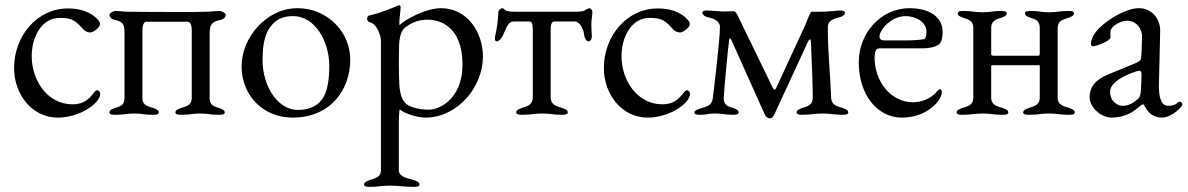

<svg xmlns="http://www.w3.org/2000/svg" viewBox="-20 -446 4646 751"><path d="M333 -319C343 -319 371 -336 371 -353C371 -357 369 -361 366 -365C336 -402 289 -413 246 -413C123 -413 35 -303 35 -180C35 -77 105 14 206 14C292 14 372 -42 372 -79C372 -86 366 -93 360 -93C357 -93 354 -91 351 -88C325 -54 305 -38 263 -38C167 -38 104 -130 104 -226C104 -299 141 -376 214 -376C264 -376 275 -365 308 -329C313 -324 324 -319 333 -319Z M714 -361C730 -361 730 -334 730 -323V-62C730 -35 709 -30 689 -24C678 -20 666 -16 666 -6C666 3 681 3 689 3C728 3 728 -2 763 -2C798 -2 797 3 836 3C845 3 859 3 859 -6C859 -16 847 -20 836 -24C816 -30 800 -35 800 -62V-316C800 -355 813 -362 846 -369C852 -370 863 -378 863 -388C863 -396 845 -403 841 -403C816 -403 806 -400 783 -400C761 -399 721 -399 677 -399C588 -399 486 -400 484 -400C461 -400 455 -403 430 -403C426 -403 408 -396 408 -388C408 -378 419 -370 425 -369C458 -362 467 -356 467 -317V-62C467 -35 451 -30 431 -24C420 -20 408 -16 408 -6C408 3 423 3 431 3C470 3 470 -2 505 -2C540 -2 539 3 578 3C587 3 601 3 601 -6C601 -16 589 -20 578 -24C558 -30 537 -35 537 -62V-323C537 -334 537 -361 554 -361Z M1144 -414C1021 -414 925 -298 925 -187C925 -70 1012 14 1124 14C1274 14 1350 -96 1350 -213C1350 -321 1260 -414 1144 -414ZM1127 -383C1212 -383 1268 -284 1268 -189C1268 -150 1264 -102 1248 -71C1228 -32 1190 -16 1145 -16C1065 -16 1007 -111 1007 -210C1007 -258 1012 -309 1039 -343C1063 -374 1091 -383 1127 -383Z M1659 -17C1615 -17 1581 -28 1566 -42C1547 -60 1543 -97 1542 -115C1541 -136 1540 -171 1540 -205C1540 -229 1541 -252 1541 -269C1543 -310 1552 -329 1567 -340C1592 -359 1619 -369 1653 -369C1696 -369 1789 -347 1789 -193C1789 -59 1698 -17 1659 -17ZM1470 220C1470 247 1447 252 1427 258C1416 262 1404 266 1404 276C1404 284 1418 285 1425 285C1464 285 1470 280 1505 280C1540 280 1560 285 1599 285C1607 285 1621 284 1621 276C1621 266 1609 262 1598 258C1578 252 1540 247 1540 220V33C1540 27 1541 -18 1544 -18C1564 0 1616 14 1644 14C1770 14 1869 -106 1869 -225C1869 -319 1808 -414 1705 -414C1642 -414 1562 -367 1543 -348C1542 -349 1542 -353 1542 -357C1542 -373 1547 -405 1547 -417C1547 -421 1544 -426 1541 -426C1540 -426 1540 -425 1539 -425C1507 -412 1474 -397 1423 -385C1419 -384 1416 -379 1416 -373C1416 -367 1419 -361 1424 -360C1457 -353 1470 -302 1470 -287Z M2224 -400H2002C1985 -400 1964 -401 1959 -405C1953 -410 1947 -414 1944 -414C1940 -414 1929 -406 1929 -396C1929 -371 1922 -324 1917 -306C1916 -303 1916 -299 1916 -295C1916 -289 1917 -284 1923 -284C1933 -284 1945 -302 1948 -309C1961 -341 1970 -362 1988 -362H2052C2063 -362 2064 -342 2064 -330V-65C2064 -36 2042 -30 2022 -24C2011 -20 1999 -16 1999 -6C1999 2 2015 3 2022 3C2061 3 2065 -2 2100 -2C2135 -2 2139 3 2178 3C2185 3 2201 2 2201 -6C2201 -16 2189 -20 2178 -24C2158 -30 2134 -36 2134 -64V-330C2134 -343 2135 -362 2149 -362H2229C2247 -362 2263 -332 2265 -309C2266 -301 2272 -284 2282 -284C2291 -284 2296 -297 2295 -306C2294 -320 2293 -336 2293 -352C2293 -369 2297 -385 2297 -399C2297 -408 2290 -414 2286 -414C2283 -414 2273 -410 2267 -405C2262 -401 2241 -400 2224 -400Z M2640 -319C2650 -319 2678 -336 2678 -353C2678 -357 2676 -361 2673 -365C2643 -402 2596 -413 2553 -413C2430 -413 2342 -303 2342 -180C2342 -77 2412 14 2513 14C2599 14 2679 -42 2679 -79C2679 -86 2673 -93 2667 -93C2664 -93 2661 -91 2658 -88C2632 -54 2612 -38 2570 -38C2474 -38 2411 -130 2411 -226C2411 -299 2448 -376 2521 -376C2571 -376 2582 -365 2615 -329C2620 -324 2631 -319 2640 -319Z M3218 -341C3218 -366 3242 -373 3262 -378C3273 -381 3285 -386 3285 -396C3285 -404 3272 -405 3265 -405C3260 -405 3217 -400 3187 -400H3154C3149 -400 3137 -365 3127 -342L3017 -104C3011 -90 3007 -93 3001 -106L2863 -390C2861 -394 2856 -402 2850 -402C2839 -402 2814 -401 2809 -401C2799 -401 2758 -405 2748 -405C2741 -405 2727 -405 2727 -397C2727 -387 2740 -380 2751 -378C2770 -374 2796 -364 2796 -341C2796 -283 2768 -62 2768 -62C2765 -35 2747 -30 2727 -24C2716 -20 2696 -16 2696 -6C2696 2 2709 3 2716 3C2755 3 2741 -2 2776 -2C2811 -2 2810 3 2849 3C2856 3 2869 2 2869 -6C2869 -16 2857 -20 2846 -24C2826 -30 2811 -35 2811 -62C2811 -83 2829 -274 2832 -289C2834 -299 2837 -298 2841 -289L2970 -1C2975 10 2982 17 2992 17C3000 17 3004 12 3009 1C3018 -19 3139 -280 3139 -280C3145 -293 3151 -298 3152 -282C3156 -188 3159 -109 3159 -63C3159 -35 3139 -30 3119 -24C3108 -20 3096 -16 3096 -6C3096 2 3109 3 3116 3C3155 3 3162 -2 3197 -2C3232 -2 3239 3 3278 3C3285 3 3298 2 3298 -6C3298 -16 3286 -20 3275 -24C3255 -30 3232 -35 3231 -63C3227 -171 3218 -232 3218 -341Z M3522 -383C3561 -383 3604 -361 3604 -321C3604 -310 3601 -294 3594 -293C3573 -289 3550 -288 3521 -288H3439C3425 -288 3420 -295 3420 -303C3420 -329 3466 -383 3522 -383ZM3538 -414C3425 -414 3339 -316 3339 -203C3339 -70 3416 14 3507 14C3599 14 3653 -42 3663 -77C3665 -85 3664 -97 3657 -97C3654 -97 3649 -93 3646 -90C3620 -56 3577 -46 3552 -46C3462 -46 3401 -130 3401 -220C3401 -254 3410 -257 3426 -257H3590C3612 -257 3632 -261 3646 -268C3660 -275 3667 -290 3667 -323C3667 -376 3619 -414 3538 -414Z M4047 -337V-236C4047 -230 4044 -228 4042 -228H3867C3864 -228 3857 -229 3857 -234V-337C3857 -364 3875 -370 3895 -376C3906 -380 3918 -384 3918 -394C3918 -403 3903 -403 3895 -403C3856 -403 3858 -398 3823 -398C3788 -398 3788 -403 3749 -403C3741 -403 3726 -403 3726 -394C3726 -384 3738 -380 3749 -376C3769 -370 3787 -364 3787 -337V-63C3787 -35 3765 -30 3745 -24C3734 -20 3722 -16 3722 -6C3722 3 3737 3 3745 3C3784 3 3788 -2 3823 -2C3858 -2 3862 3 3901 3C3909 3 3924 3 3924 -6C3924 -16 3912 -20 3901 -24C3881 -30 3857 -35 3857 -63V-184C3857 -189 3857 -191 3860 -191H4043C4046 -191 4047 -191 4047 -186V-63C4047 -36 4025 -30 4005 -24C3994 -20 3982 -16 3982 -6C3982 3 3997 3 4005 3C4044 3 4048 -2 4083 -2C4118 -2 4122 3 4161 3C4169 3 4184 3 4184 -6C4184 -16 4172 -20 4161 -24C4141 -30 4117 -36 4117 -63V-337C4117 -364 4138 -370 4158 -376C4169 -380 4181 -384 4181 -394C4181 -403 4167 -403 4158 -403C4119 -403 4119 -398 4084 -398C4049 -398 4051 -403 4012 -403C4003 -403 3989 -403 3989 -394C3989 -384 4001 -380 4012 -376C4032 -370 4047 -364 4047 -337Z M4549 -32C4520 -32 4513 -70 4513 -109L4518 -325C4519 -374 4483 -414 4436 -414C4383 -414 4318 -371 4287 -343C4262 -321 4247 -295 4247 -274C4247 -271 4249 -265 4255 -265C4268 -265 4324 -286 4324 -300C4324 -305 4323 -309 4323 -314C4323 -321 4324 -328 4327 -333C4335 -347 4364 -365 4388 -365C4424 -365 4448 -335 4447 -301L4445 -237C4444 -210 4443 -208 4417 -197L4315 -155C4266 -135 4242 -107 4242 -65C4242 -26 4287 14 4328 14C4410 13 4438 -38 4451 -38C4459 -38 4468 14 4525 14C4563 14 4605 -29 4605 -37C4605 -45 4595 -52 4589 -46C4578 -36 4567 -32 4549 -32ZM4322 -87C4322 -110 4345 -140 4422 -166C4427 -168 4433 -169 4436 -169C4444 -169 4446 -163 4445 -148L4443 -99C4442 -74 4438 -65 4431 -59C4415 -45 4397 -32 4371 -32C4352 -32 4322 -49 4322 -87Z"/></svg>

Font: EB Garamond SC 08
Style: Regular
Weight: 400
Version: Version 0.016